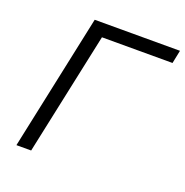

<svg xmlns="http://www.w3.org/2000/svg" viewBox="-127 -827 911 944"><g transform="rotate(20 328.0 -355.5)"><path d="M210 -710.9H656.2L642.1 -642.1H272.9L136.2 0H59.1Z"/></g></svg>

Font: Tuffy
Style: Italic
Weight: 400
Italic angle: -12°
Designer: Thatcher Ulrich, Karoly Barta and Michael Everson
Version: Version 001.271